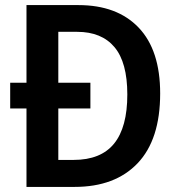

<svg xmlns="http://www.w3.org/2000/svg" viewBox="-20 -734 702 754"><path d="M288 -714Q440 -714 524.5 -625.5Q609 -537 609 -367Q609 -186 520.5 -93Q432 0 273 0H84V-308H20V-409H84V-714ZM283 -609H209V-409H335V-308H209V-106H269Q376 -106 428 -170Q480 -234 480 -363Q480 -489 429.5 -549Q379 -609 283 -609Z"/></svg>

Font: Noto Sans Georgian SemiCondensed SemiBold
Style: Regular
Weight: 600
Width: 4
Designer: Monotype Design Team, Akaki Razmadze
Foundry: Google LLC
Version: Version 2.005; ttfautohint (v1.8.4.7-5d5b)